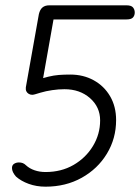

<svg xmlns="http://www.w3.org/2000/svg" viewBox="-20 -696 526 721"><path d="M151 5Q117 5 88 -5.5Q59 -16 40 -33Q25 -50 25 -65Q25 -76 33 -81Q41 -86 51 -86Q59 -86 65.5 -83.5Q72 -81 78 -75Q91 -63 110 -56.5Q129 -50 151 -50Q210 -50 256 -76.5Q302 -103 329 -147.5Q356 -192 356 -244Q356 -294 318 -327.5Q280 -361 222 -361Q200 -361 176 -357.5Q152 -354 132 -348Q119 -344 112 -342Q105 -340 101 -340Q94 -340 88 -343.5Q82 -347 79 -353Q76 -359 77 -368L126 -643Q130 -660 139.5 -668Q149 -676 165 -676H455Q473 -676 479.5 -668Q486 -660 486 -649Q486 -638 479.5 -630.5Q473 -623 455 -623H147L187 -657L137 -375L110 -393Q141 -403 161.5 -408Q182 -413 201 -414.5Q220 -416 244 -416Q293 -416 332 -394.5Q371 -373 393.5 -334.5Q416 -296 416 -245Q416 -176 381.5 -119Q347 -62 287 -28.5Q227 5 151 5Z"/></svg>

Font: Edu VIC WA NT Beginner
Style: Regular
Weight: 400
Designer: Tina and Corey Anderson
Foundry: Google for Education
Version: Version 1.003